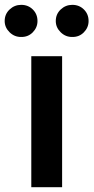

<svg xmlns="http://www.w3.org/2000/svg" viewBox="-83 -780 390 800"><path d="M47.4 0V-545.9H175.8V0ZM5.4 -626Q-22.5 -625.5 -43 -645.5Q-63.5 -665.5 -63.5 -692.4Q-63.5 -721.2 -43 -740.5Q-22.5 -759.8 5.4 -759.8Q34.2 -759.8 53.7 -740.5Q73.2 -721.2 73.2 -692.4Q73.2 -665.5 53.7 -645.5Q34.2 -625.5 5.4 -626ZM218.3 -626Q190.4 -625.5 169.9 -645.5Q149.4 -665.5 149.4 -692.4Q149.4 -721.2 169.9 -740.5Q190.4 -759.8 218.3 -759.8Q247.1 -759.8 266.6 -740.5Q286.1 -721.2 286.1 -692.4Q286.1 -665.5 266.6 -645.5Q247.1 -625.5 218.3 -626Z"/></svg>

Font: Inter Tight SemiBold
Style: Regular
Weight: 600
Designer: Rasmus Andersson
Foundry: rsms
Version: Version 3.004; ttfautohint (v1.8.4.7-5d5b)